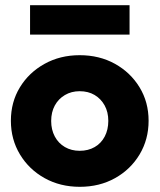

<svg xmlns="http://www.w3.org/2000/svg" viewBox="-20 -710 616 741"><path d="M288 11Q212.5 11 152.2 -22.5Q92 -56 57 -114Q22 -172 22 -244Q22 -316 56.8 -373Q91.5 -430 151.8 -463.5Q212 -497 287.5 -497Q363.5 -497 423.5 -463.8Q483.5 -430.5 518.5 -373.2Q553.5 -316 553.5 -244Q553.5 -172 518.8 -114Q484 -56 424 -22.5Q364 11 288 11ZM287.5 -128Q320.5 -128 345.5 -142.5Q370.5 -157 384.2 -183.2Q398 -209.5 398 -243.5Q398 -277.5 383.8 -303.2Q369.5 -329 345 -343.5Q320.5 -358 287.5 -358Q255.5 -358 230.5 -343.2Q205.5 -328.5 191.5 -302.8Q177.5 -277 177.5 -243Q177.5 -209.5 191.5 -183.2Q205.5 -157 230.5 -142.5Q255.5 -128 287.5 -128ZM96 -690H480V-576.5H96Z"/></svg>

Font: Outfit Thin
Style: Regular
Weight: 100
Designer: Rodrigo Fuenzalida
Foundry: fragTYPE
Version: Version 1.100;gftools[0.9.27]